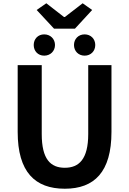

<svg xmlns="http://www.w3.org/2000/svg" viewBox="-20 -1139 788 1173"><path d="M376 14C556 14 661 -88 661 -333V-741H519V-320C519 -166 462 -114 376 -114C289 -114 235 -166 235 -320V-741H88V-333C88 -88 194 14 376 14ZM310 -964H438L543 -1078L485 -1119L376 -1035H371L263 -1119L204 -1078ZM250 -799C288 -799 316 -827 316 -864C316 -901 288 -929 250 -929C212 -929 186 -901 186 -864C186 -827 212 -799 250 -799ZM497 -799C535 -799 562 -827 562 -864C562 -901 535 -929 497 -929C459 -929 432 -901 432 -864C432 -827 459 -799 497 -799Z"/></svg>

Font: Source Han Sans KR
Style: Bold
Weight: 700
Designer: Ryoko NISHIZUKA 西塚涼子 (kana, bopomofo & ideographs); Paul D. Hunt (Latin, Greek & Cyrillic); Sandoll Communications 산돌커뮤니
Foundry: Adobe
Version: Version 2.004;hotconv 1.0.118;makeotfexe 2.5.65603